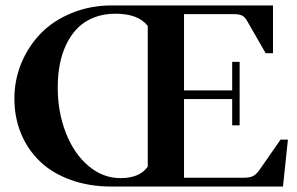

<svg xmlns="http://www.w3.org/2000/svg" viewBox="-20 -683 1086 703"><path d="M387.7 0Q306.2 0 238.8 -24.4Q171.4 -48.8 126.5 -91.8Q81.5 -134.8 57.1 -193.8Q32.7 -252.9 32.7 -322.3Q32.7 -391.1 58.8 -453.4Q85 -515.6 130.6 -562Q176.3 -608.4 243.7 -635.7Q311 -663.1 389.2 -663.1H979.5V-488.3H952.6L884.8 -606.4Q876.5 -621.1 866 -626.2Q855.5 -631.3 834.5 -631.3H653.8V-352.1H830.1V-456.5H857.4V-224.1H830.1V-320.3H653.8V-32.2H871.6Q894 -32.2 906 -38.1Q918 -43.9 929.2 -59.6L1007.3 -171.9H1034.2L1016.1 0ZM420.9 -30.8Q491.7 -30.8 521 -72.8V-587.9Q486.8 -632.8 402.3 -632.8Q359.4 -632.8 324 -618.9Q288.6 -605 264.2 -580.3Q239.7 -555.7 223.1 -521.2Q206.5 -486.8 199 -447.3Q191.4 -407.7 191.4 -362.8Q191.4 -272.5 221.2 -196.3Q251 -120.1 304 -75.4Q356.9 -30.8 420.9 -30.8Z"/></svg>

Font: Elstob SemiBold
Style: Regular
Weight: 600
Designer: Peter S. Baker
Version: Version 1.015